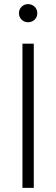

<svg xmlns="http://www.w3.org/2000/svg" viewBox="-20 -912 273 932"><path d="M89 0V-700H144V0ZM116 -804Q98 -804 85 -816.5Q72 -829 72 -848Q72 -867 85 -879.5Q98 -892 116 -892Q135 -892 148 -879.5Q161 -867 161 -848Q161 -829 148 -816.5Q135 -804 116 -804Z"/></svg>

Font: Fustat Light
Style: Regular
Weight: 300
Designer: Mohamed Gaber, Khaled Hosny, Laura Garcia Mut
Foundry: Kief Type Foundry, Alif Type Foundry, Hard Type Foundry
Version: Version 1.007